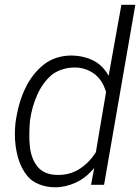

<svg xmlns="http://www.w3.org/2000/svg" viewBox="-20 -770 584 800"><path d="M359.4 0 372.6 -70.3Q338.4 -28.8 295.9 -9.3Q253.4 10.3 210 10.3Q173.8 10.3 143.3 -2Q112.8 -14.2 95.2 -35.2Q67.9 -67.9 54.9 -113.8Q42 -159.7 42 -210.9Q42 -231.9 44.4 -257.3Q67.4 -424.3 160.6 -499.5Q185.5 -519.5 215.3 -529.1Q245.1 -538.6 276.4 -538.6Q302.7 -538.6 327.1 -532.7Q351.6 -526.9 371.1 -516.6Q409.7 -496.1 432.6 -454.1L485.8 -750H543.9L413.6 0ZM222.2 -41Q272 -41 311.5 -66.2Q351.1 -91.3 379.4 -135.7L421.9 -386.7Q405.8 -439.9 370.1 -464.4Q334.5 -488.8 290.5 -488.8Q262.7 -488.8 236.6 -479.7Q210.4 -470.7 193.4 -456.1Q156.7 -423.8 134.8 -374Q112.8 -324.2 105 -268.1Q102.1 -235.8 102.1 -207.5Q102.1 -182.6 104 -164.6Q108.9 -108.4 137.2 -74.7Q165.5 -41 222.2 -41Z"/></svg>

Font: Mardoto Light
Style: Italic
Weight: 300
Italic angle: -12°
Designer: Christian Robertson, Vahan Hovhannisyan
Foundry: Google
Version: Version 1.000